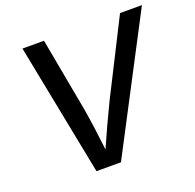

<svg xmlns="http://www.w3.org/2000/svg" viewBox="-127 -861 1010 994"><g transform="rotate(-20 377.5 -364.0)"><path d="M239.7 0 96.7 -727.5H215.3L290 -321.8Q298.8 -270.5 307.6 -205.1Q316.4 -139.6 327.1 -48.3H303.2Q343.3 -138.7 374.3 -205.8Q405.3 -272.9 429.2 -321.8L634.3 -727.5H754.9L374.5 0Z"/></g></svg>

Font: Inter 18pt Medium
Style: Italic
Weight: 500
Italic angle: -9.3988°
Designer: Rasmus Andersson
Foundry: rsms
Version: Version 4.001;git-66647c0bb